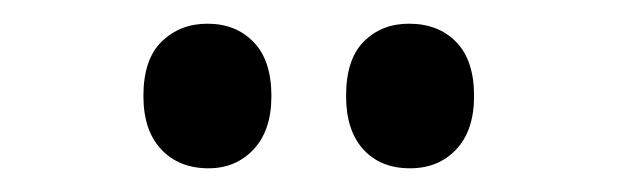

<svg xmlns="http://www.w3.org/2000/svg" viewBox="-20 -757 522 162"><path d="M101 -676Q101 -707 116.5 -722Q132 -737 155 -737Q179 -737 194 -721.5Q209 -706 209 -676Q209 -647 194 -631Q179 -615 156 -615Q131 -615 116 -631Q101 -647 101 -676ZM272 -676Q272 -707 287 -722Q302 -737 325 -737Q350 -737 365 -721.5Q380 -706 380 -676Q380 -647 365 -631Q350 -615 326 -615Q301 -615 286.5 -631Q272 -647 272 -676Z"/></svg>

Font: Noto Sans Display ExtraCondensed SemiBold
Style: Regular
Weight: 600
Width: 2
Designer: Monotype Design Team
Foundry: Monotype Imaging Inc.
Version: Version 2.003